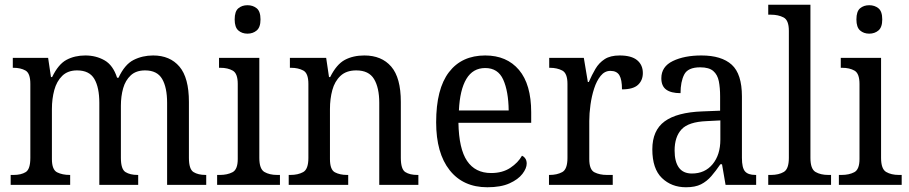

<svg xmlns="http://www.w3.org/2000/svg" viewBox="-20 -780 3836 810"><path d="M25 0V-42H38Q69 -42 88.5 -54Q108 -66 108 -114V-426Q108 -471 87.5 -482.5Q67 -494 37 -494H34V-536H183L195 -455H200Q226 -509 260.5 -527.5Q295 -546 340 -546Q385 -546 421 -525.5Q457 -505 474 -452H480Q506 -508 543.5 -527Q581 -546 626 -546Q697 -546 737 -499Q777 -452 777 -350V-114Q777 -66 796.5 -54Q816 -42 847 -42H850V0H685V-346Q685 -411 664 -447Q643 -483 592 -483Q554 -483 531.5 -462Q509 -441 499.5 -407.5Q490 -374 490 -334V-114Q490 -66 509.5 -54Q529 -42 560 -42H563V0H399V-346Q399 -411 378 -447Q357 -483 305 -483Q266 -483 242.5 -460Q219 -437 209 -400Q199 -363 199 -320V-109Q199 -64 221 -53Q243 -42 274 -42H276V0Z M1024 -638Q1001 -638 985.5 -651.5Q970 -665 970 -698Q970 -732 985.5 -745Q1001 -758 1024 -758Q1047 -758 1063 -745Q1079 -732 1079 -698Q1079 -665 1063 -651.5Q1047 -638 1024 -638ZM896 0V-42H908Q939 -42 961 -53.5Q983 -65 983 -109V-426Q983 -470 962 -482Q941 -494 910 -494H904V-536H1074V-114Q1074 -67 1095.5 -54.5Q1117 -42 1149 -42H1161V0Z M1198 0V-42H1206Q1237 -42 1259 -54Q1281 -66 1281 -114V-426Q1281 -471 1259.5 -482.5Q1238 -494 1208 -494H1203V-536H1356L1368 -455H1373Q1400 -509 1435 -527.5Q1470 -546 1517 -546Q1590 -546 1630.5 -499Q1671 -452 1671 -350V-114Q1671 -66 1690 -54Q1709 -42 1740 -42H1745V0H1580V-346Q1580 -410 1558 -446.5Q1536 -483 1483 -483Q1441 -483 1416.5 -460Q1392 -437 1382 -400Q1372 -363 1372 -320V-109Q1372 -64 1393 -53Q1414 -42 1444 -42H1449V0Z M2036 10Q1934 10 1877 -62Q1820 -134 1820 -264Q1820 -405 1874 -475.5Q1928 -546 2027 -546Q2118 -546 2169.5 -485Q2221 -424 2221 -306V-262H1914Q1916 -152 1950.5 -101Q1985 -50 2052 -50Q2100 -50 2133 -72Q2166 -94 2182 -123Q2190 -120 2196 -111.5Q2202 -103 2202 -90Q2202 -70 2184 -46.5Q2166 -23 2129.5 -6.5Q2093 10 2036 10ZM2126 -314Q2125 -395 2103 -444Q2081 -493 2027 -493Q1975 -493 1947.5 -447Q1920 -401 1916 -314Z M2296 0V-42H2299Q2330 -42 2352 -54Q2374 -66 2374 -114V-426Q2374 -471 2352 -482.5Q2330 -494 2300 -494H2297V-536H2443L2460 -434H2464Q2477 -464 2492 -489.5Q2507 -515 2531 -530.5Q2555 -546 2594 -546Q2644 -546 2668 -526Q2692 -506 2692 -472Q2692 -441 2671.5 -422Q2651 -403 2604 -403Q2604 -444 2593 -462.5Q2582 -481 2555 -481Q2531 -481 2514 -460Q2497 -439 2486.5 -406.5Q2476 -374 2471 -337.5Q2466 -301 2466 -270V-109Q2466 -64 2488 -53Q2510 -42 2540 -42H2565V0Z M2874 10Q2813 10 2772.5 -29Q2732 -68 2732 -150Q2732 -230 2784 -268Q2836 -306 2942 -310L3018 -313V-373Q3018 -410 3012.5 -437.5Q3007 -465 2989 -480.5Q2971 -496 2934 -496Q2882 -496 2866.5 -465.5Q2851 -435 2851 -387Q2811 -387 2790.5 -402Q2770 -417 2770 -450Q2770 -499 2818.5 -522.5Q2867 -546 2939 -546Q3024 -546 3067 -507Q3110 -468 3110 -373V-114Q3110 -72 3123 -57Q3136 -42 3167 -42H3170V0H3041L3026 -87H3019Q3000 -59 2981 -37Q2962 -15 2937.5 -2.5Q2913 10 2874 10ZM2899 -48Q2954 -48 2986.5 -87.5Q3019 -127 3019 -191V-272L2961 -269Q2885 -266 2855.5 -234.5Q2826 -203 2826 -145Q2826 -98 2844 -73Q2862 -48 2899 -48Z M3221 0V-42H3233Q3265 -42 3286.5 -54.5Q3308 -67 3308 -114V-650Q3308 -695 3285.5 -706.5Q3263 -718 3233 -718H3221V-760H3399V-114Q3399 -67 3420.5 -54.5Q3442 -42 3474 -42H3486V0Z M3647 -638Q3624 -638 3608.5 -651.5Q3593 -665 3593 -698Q3593 -732 3608.5 -745Q3624 -758 3647 -758Q3670 -758 3686 -745Q3702 -732 3702 -698Q3702 -665 3686 -651.5Q3670 -638 3647 -638ZM3519 0V-42H3531Q3562 -42 3584 -53.5Q3606 -65 3606 -109V-426Q3606 -470 3585 -482Q3564 -494 3533 -494H3527V-536H3697V-114Q3697 -67 3718.5 -54.5Q3740 -42 3772 -42H3784V0Z"/></svg>

Font: Noto Serif Lao SemCond
Style: Regular
Weight: 400
Width: 4
Designer: Monotype Design Team
Foundry: Monotype Imaging Inc.
Version: Version 2.004; ttfautohint (v1.8.4.7-5d5b)